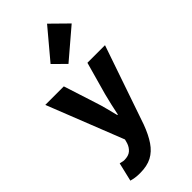

<svg xmlns="http://www.w3.org/2000/svg" viewBox="-354 -1023 1312 1312"><g transform="rotate(-45 302.0 -367.0)"><path d="M143 219Q115 219 96 216Q77 213 59 208L91 73Q99 74 109 77Q119 80 129 80Q170 80 192 61Q214 42 224 12L232 -17L14 -569H193L269 -333Q282 -294 292 -254Q302 -214 313 -172H318Q326 -213 335.5 -253Q345 -293 355 -333L421 -569H591L395 1Q368 74 335 122.5Q302 171 256.5 195Q211 219 143 219ZM324 -655 237 -741 415 -953 535 -835Z"/></g></svg>

Font: Noto Sans HK Thin Black
Style: Regular
Weight: 900
Version: Version 2.004-H2;hotconv 1.0.118;makeotfexe 2.5.65603